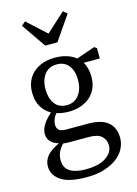

<svg xmlns="http://www.w3.org/2000/svg" viewBox="-142 -814 802 1128"><g transform="rotate(-15 259.0 -250.0)"><path d="M247 193Q329 193 372 163.5Q415 134 415 92Q415 59 392 36.5Q369 14 315 14H198Q187 14 177 13.5Q167 13 157 12Q136 35 127 56Q118 77 118 102Q118 151 152.5 172Q187 193 247 193ZM59 -324Q59 -363 72.5 -393.5Q86 -424 110.5 -445Q135 -466 168 -477Q201 -488 240 -488Q319 -488 367 -449L480 -488L495 -478V-415H397Q420 -378 420 -324Q420 -285 406.5 -254.5Q393 -224 368.5 -203Q344 -182 311 -171Q278 -160 239 -160Q200 -160 165 -171Q140 -139 140 -107Q140 -87 151.5 -75Q163 -63 198 -63H329Q412 -63 451 -29Q490 5 490 66Q490 99 474.5 130Q459 161 428 185Q397 209 350.5 224Q304 239 243 239Q134 239 85 205.5Q36 172 36 118Q36 86 57 58.5Q78 31 134 4Q68 -14 68 -72Q68 -95 83 -121.5Q98 -148 136 -183Q100 -203 79.5 -238Q59 -273 59 -324ZM241 -447Q193 -447 166.5 -412.5Q140 -378 140 -323Q140 -268 165 -234Q190 -200 237 -200Q285 -200 312 -235.5Q339 -271 339 -327Q339 -381 313.5 -414Q288 -447 241 -447ZM127 -739 242 -634 357 -739 381 -719 279 -571H205L103 -719Z"/></g></svg>

Font: Source Serif Pro
Style: Regular
Weight: 400
Designer: Frank Grießhammer
Foundry: Adobe Systems Incorporated
Version: Version 2.000;PS 1.000;hotconv 16.6.51;makeotf.lib2.5.65220